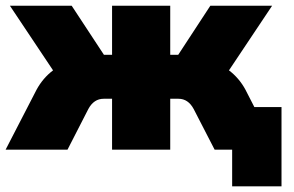

<svg xmlns="http://www.w3.org/2000/svg" viewBox="-37 -530 1042 680"><path d="M-17.1 0 92.8 -212.9Q115.2 -253.9 150.9 -280.8L-2 -509.8H216.8L331.1 -335.9H359.9V-509.8H565.9V-335.9H594.2L708 -509.8H926.8L773.9 -280.8Q809.6 -253.9 832 -212.9L863.8 -150.9H960V129.9H785.2V0H723.1L648.9 -144Q629.4 -180.2 595.2 -180.2H565.9V0H359.9V-180.2H330.1Q295.4 -180.2 275.9 -144L202.1 0Z"/></svg>

Font: Mulish ExtraBlack
Style: Regular
Weight: 1000
Designer: Vernon Adams
Foundry: Vernon Adams
Version: Version 3.603; ttfautohint (v1.8.3)